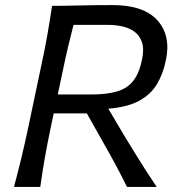

<svg xmlns="http://www.w3.org/2000/svg" viewBox="-20 -736 714 756"><path d="M35 0Q51 -59.5 64.2 -114.2Q77.5 -169 91.5 -235.5L141.5 -473Q156.5 -541.5 166.2 -597.2Q176 -653 185 -713Q233.5 -713 291 -714.5Q348.5 -716 423.5 -716Q545.5 -716 599.8 -656Q654 -596 633 -497.5Q621.5 -443 596.8 -402.8Q572 -362.5 526.2 -338.2Q480.5 -314 406.5 -308L468 -204Q487.5 -171.5 510.5 -134.5Q533.5 -97.5 556 -62.2Q578.5 -27 597 0H480Q457.5 -46 435.2 -87.2Q413 -128.5 389.5 -169.5L322 -289.5H191.5L180 -235Q166 -169 156.5 -114.2Q147 -59.5 138.5 0ZM407.5 -638H269.5Q258.5 -596 248.5 -553.8Q238.5 -511.5 228.5 -463L207.5 -364H338.5Q400 -364 440.2 -375.8Q480.5 -387.5 504.2 -417Q528 -446.5 539 -500Q548 -542.5 539 -569.5Q530 -596.5 509 -611.5Q488 -626.5 461 -632.2Q434 -638 407.5 -638Z"/></svg>

Font: Commissioner Flair
Style: Italic
Weight: 400
Italic angle: -12°
Designer: Kostas Bartsokas
Foundry: Kostas Bartsokas
Version: Version 1.000; ttfautohint (v1.8.3)